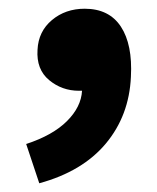

<svg xmlns="http://www.w3.org/2000/svg" viewBox="-20 -216 360 440"><path d="M40 114Q101 94 133.5 61.5Q166 29 168 -8H161Q122 -8 92.5 -32.5Q63 -57 66 -102Q68 -144 99 -170Q130 -196 174 -196Q230 -196 257 -155Q284 -114 280 -40Q276 49 222.5 113Q169 177 70 204Z"/></svg>

Font: Kilde Sans Black
Style: Regular
Weight: 900
Italic angle: -3°
Designer: Paul D. Hunt
Foundry: Adobe Systems Incorporated
Version: Version 1.050;PS Version 1.000;hotconv 1.0.70;makeotf.lib2.5